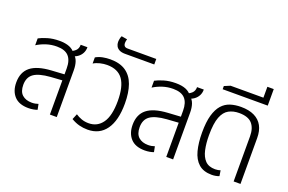

<svg xmlns="http://www.w3.org/2000/svg" viewBox="-99 -1117 2207 1473"><g transform="rotate(20 1005.0 -380.5)"><path d="M376 0V-377Q376 -443 345.5 -476Q315 -509 249 -509Q204 -509 163.5 -496Q123 -483 88 -461V-517Q113 -531 156 -544Q199 -557 253 -557Q302 -557 335 -543.5Q368 -530 386 -501Q411 -483 421.5 -452.5Q432 -422 432 -381V0ZM203 10Q126 10 87.5 -32Q49 -74 49 -144Q49 -228 103 -271.5Q157 -315 272 -322L387 -329V-280L282 -273Q189 -266 147.5 -236.5Q106 -207 106 -145Q106 -90 135 -64Q164 -38 213 -38Q228 -38 241.5 -40.5Q255 -43 266 -47L275 -2Q262 3 243 6.5Q224 10 203 10ZM382 -478 350 -510Q376 -517 395.5 -534.5Q415 -552 415 -584H470Q470 -556 458.5 -534.5Q447 -513 427.5 -499Q408 -485 382 -478Z M686 10Q650 10 617.5 1.5Q585 -7 551 -27L570 -73Q592 -58 618.5 -48.5Q645 -39 677 -39Q748 -39 789 -97Q830 -155 830 -276Q830 -393 789 -450.5Q748 -508 659 -508Q632 -508 602.5 -501Q573 -494 550 -480V-530Q576 -545 606.5 -551Q637 -557 668 -557Q746 -557 794.5 -524Q843 -491 865.5 -428Q888 -365 888 -276Q888 -137 835.5 -63.5Q783 10 686 10Z M758 -635Q729 -635 711 -644.5Q693 -654 685 -669.5Q677 -685 677 -702Q677 -715 680 -729.5Q683 -744 688 -753L735 -745Q733 -740 731 -730.5Q729 -721 729 -713Q729 -698 737 -689Q745 -680 763 -680H997V-635Z M1326 0V-377Q1326 -443 1295.5 -476Q1265 -509 1199 -509Q1154 -509 1113.5 -496Q1073 -483 1038 -461V-517Q1063 -531 1106 -544Q1149 -557 1203 -557Q1252 -557 1285 -543.5Q1318 -530 1336 -501Q1361 -483 1371.5 -452.5Q1382 -422 1382 -381V0ZM1153 10Q1076 10 1037.5 -32Q999 -74 999 -144Q999 -228 1053 -271.5Q1107 -315 1222 -322L1337 -329V-280L1232 -273Q1139 -266 1097.5 -236.5Q1056 -207 1056 -145Q1056 -90 1085 -64Q1114 -38 1163 -38Q1178 -38 1191.5 -40.5Q1205 -43 1216 -47L1225 -2Q1212 3 1193 6.5Q1174 10 1153 10ZM1332 -478 1300 -510Q1326 -517 1345.5 -534.5Q1365 -552 1365 -584H1420Q1420 -556 1408.5 -534.5Q1397 -513 1377.5 -499Q1358 -485 1332 -478Z M1700 10Q1632 10 1592.5 -25Q1553 -60 1536.5 -123.5Q1520 -187 1520 -270Q1520 -357 1536 -412.5Q1552 -468 1580.5 -500Q1609 -532 1648.5 -544.5Q1688 -557 1735 -557Q1800 -557 1844 -535.5Q1888 -514 1910 -473.5Q1932 -433 1932 -374V0H1876V-368Q1876 -435 1843.5 -471.5Q1811 -508 1737 -508Q1690 -508 1653.5 -488.5Q1617 -469 1597 -417.5Q1577 -366 1577 -269Q1577 -203 1588.5 -150.5Q1600 -98 1628.5 -68.5Q1657 -39 1710 -39Q1721 -39 1732.5 -41Q1744 -43 1753 -46L1760 -1Q1748 4 1732 7Q1716 10 1700 10Z M1555 -636V-662L1603 -682H1923V-636ZM1871 -664V-771H1923V-664Z"/></g></svg>

Font: Noto Sans Thai SemiCondensed Light
Style: Regular
Weight: 300
Width: 4
Designer: Monotype Design Team
Foundry: Monotype Imaging Inc.
Version: Version 2.001